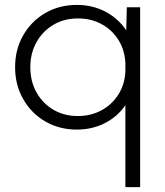

<svg xmlns="http://www.w3.org/2000/svg" viewBox="-20 -518 671 782"><path d="M550.8 244.1H490.7V-89.8Q459 -43 407.2 -16.6Q355.5 9.8 293 9.8Q221.2 9.8 164.3 -23.4Q107.4 -56.6 74.5 -114.3Q41.5 -171.9 41.5 -244.1Q41.5 -316.9 74.5 -374.3Q107.4 -431.6 164.3 -464.8Q221.2 -498 293 -498Q356.9 -498 409.4 -470.5Q461.9 -442.9 494.1 -394.5L496.6 -488.3H550.8ZM296.9 -45.4Q350.1 -45.4 393.1 -68.6Q436 -91.8 462.2 -133.1Q488.3 -174.3 490.7 -227.5V-260.7Q488.3 -314 462.4 -355.2Q436.5 -396.5 393.8 -419.7Q351.1 -442.9 297.4 -442.9Q241.2 -442.9 197.8 -417.2Q154.3 -391.6 128.9 -346.7Q103.5 -301.8 103.5 -244.1Q103.5 -186.5 128.7 -141.6Q153.8 -96.7 197.5 -71Q241.2 -45.4 296.9 -45.4Z"/></svg>

Font: Kumbh Sans Light
Style: Regular
Weight: 300
Version: Version 1.004